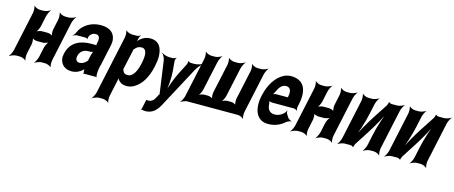

<svg xmlns="http://www.w3.org/2000/svg" viewBox="-46 -1170 4766 2015"><g transform="rotate(15 2337.0 -162.5)"><path d="M467 -50 559 -478C564 -502 582 -539 594 -552V-554C579 -542 541 -528 518 -528H480C457 -528 426 -542 417 -554L414 -552C420 -539 423 -502 418 -478L394 -366C389 -342 392 -302 402 -290L404 -292C397 -305 366 -316 347 -316H285C266 -316 232 -305 219 -292L221 -290C237 -302 256 -342 261 -366L285 -478C290 -502 308 -539 320 -552V-554C305 -542 267 -528 244 -528H206C183 -528 152 -542 143 -554L140 -552C146 -539 149 -502 144 -478L52 -50C47 -26 28 11 16 24L17 26C32 14 69 0 92 0H130C153 0 185 14 194 26L196 24C190 11 188 -26 193 -50L215 -153C220 -177 218 -217 208 -229L205 -227C212 -214 242 -203 261 -203H323C342 -203 377 -214 390 -227L389 -229C373 -217 353 -177 348 -153L326 -50C321 -26 302 11 290 24L291 26C306 14 343 0 366 0H404C427 0 459 14 468 26L470 24C464 11 462 -26 467 -50Z M972 -128 1020 -352C1027 -383 1029 -410 1024 -433C1011 -501 957 -538 868 -538C805 -538 751 -519 709 -488C680 -467 651 -436 636 -397C631 -382 616 -365 606 -358L608 -355C618 -362 640 -370 655 -370H745C753 -370 763 -364 765 -359L767 -361C766 -366 768 -383 772 -390C785 -419 810 -434 837 -434C877 -434 889 -404 878 -353L875 -338C873 -331 873 -318 876 -314L880 -317C878 -321 866 -323 860 -323H818C701 -323 596 -279 568 -148C563 -125 562 -104 566 -85C578 -30 620 10 691 10C741 10 782 -11 812 -40C816 -44 822 -50 824 -54L820 -55C818 -51 818 -43 818 -37C818 -26 819 -16 821 -7C822 -5 818 1 817 3L820 5C821 3 826 0 829 0H956C958 0 958 2 959 3L962 1C961 0 961 -2 961 -4C961 -5 964 -7 962 -7L959 -10C955 -43 960 -80 970 -128ZM709 -159C722 -218 764 -240 811 -240H833C844 -240 864 -246 871 -253L868 -256C859 -249 849 -225 846 -211L835 -162C834 -159 831 -145 833 -143L837 -146C835 -148 829 -141 826 -138C807 -115 779 -98 749 -98C719 -98 701 -122 709 -159Z M1281 -500 1282 -503C1282 -514 1292 -533 1299 -539L1297 -542C1290 -536 1271 -528 1259 -528H1206C1183 -528 1151 -542 1141 -554L1138 -552C1144 -539 1147 -502 1142 -478L1006 153C1001 177 982 214 970 227L971 229C986 217 1023 203 1046 203H1084C1107 203 1139 217 1148 229L1150 227C1144 214 1142 177 1147 153L1185 -24C1188 -37 1189 -54 1186 -62L1183 -60C1184 -52 1192 -38 1199 -30C1218 -6 1246 10 1288 10C1316 10 1343 3 1368 -11C1443 -52 1497 -141 1523 -259L1525 -270C1534 -310 1539 -347 1538 -380C1535 -469 1501 -538 1405 -538C1359 -538 1325 -521 1295 -495C1284 -486 1271 -470 1266 -461L1268 -460C1274 -469 1279 -487 1281 -500ZM1271 -104C1238 -104 1222 -120 1215 -147C1214 -149 1210 -155 1209 -154L1212 -151C1213 -152 1215 -165 1216 -168L1258 -360C1259 -363 1261 -377 1260 -378L1257 -375C1258 -374 1265 -382 1267 -384C1285 -409 1308 -423 1340 -423C1400 -423 1401 -349 1384 -270L1382 -259C1365 -180 1331 -104 1271 -104Z M1528 100 1508 194C1507 199 1502 205 1500 206L1502 210C1504 208 1509 206 1512 207C1522 211 1536 213 1551 213C1627 213 1671 162 1703 103L1941 -342C1956 -372 1992 -409 2012 -423L2011 -425C1990 -412 1947 -399 1918 -399H1884C1873 -399 1853 -406 1850 -413L1848 -411C1851 -404 1848 -382 1842 -371L1791 -272C1750 -195 1713 -90 1700 -30H1704C1717 -90 1726 -195 1719 -272L1710 -371C1708 -382 1715 -404 1722 -411L1720 -413C1713 -406 1691 -399 1680 -399H1646C1617 -399 1579 -412 1564 -425L1562 -423C1576 -410 1596 -376 1599 -348L1646 -12C1646 -9 1648 3 1651 3L1652 -1C1649 -1 1641 14 1638 18L1626 41C1608 80 1584 98 1545 98C1540 98 1535 97 1530 97C1529 97 1531 95 1531 94L1527 96C1528 97 1528 99 1528 100Z M2106 -528H2068C2045 -528 2014 -542 2005 -554L2002 -552C2008 -539 2011 -502 2006 -478L1914 -50C1909 -26 1890 11 1878 24L1879 26C1894 14 1930 0 1951 0H2498C2519 0 2549 14 2558 26L2560 24C2554 11 2552 -26 2557 -50L2649 -478C2654 -502 2672 -539 2684 -552V-554C2669 -542 2631 -528 2608 -528H2570C2547 -528 2516 -542 2507 -554L2504 -552C2510 -539 2513 -502 2508 -478L2440 -164C2435 -140 2438 -100 2448 -88L2450 -90C2443 -103 2413 -114 2393 -114H2357C2337 -114 2301 -103 2288 -90L2290 -88C2306 -100 2325 -140 2330 -164L2398 -478C2403 -502 2422 -539 2434 -552L2433 -554C2418 -542 2381 -528 2358 -528H2319C2296 -528 2264 -542 2255 -554L2253 -552C2259 -539 2261 -502 2256 -478L2188 -164C2183 -140 2186 -100 2196 -88L2198 -90C2191 -103 2162 -114 2142 -114H2105C2085 -114 2050 -103 2037 -90L2039 -88C2055 -100 2074 -140 2079 -164L2147 -478C2152 -502 2170 -539 2182 -552V-554C2167 -542 2129 -528 2106 -528Z M2934 -538C2905 -538 2879 -531 2853 -518C2779 -479 2715 -390 2688 -265L2684 -246C2676 -211 2675 -178 2677 -147C2683 -55 2731 10 2827 10C2899 10 2958 -16 3004 -57C3018 -69 3045 -80 3056 -79L3058 -83C3046 -84 3023 -98 3015 -111L2993 -146C2988 -154 2987 -169 2990 -177L2986 -178C2983 -170 2974 -153 2966 -146C2939 -120 2906 -104 2867 -104C2815 -104 2788 -140 2786 -192C2786 -206 2779 -226 2774 -233L2773 -229C2780 -223 2797 -218 2811 -218H3048C3060 -218 3077 -209 3082 -202L3084 -204C3081 -212 3079 -234 3082 -248L3088 -278C3122 -434 3075 -538 2934 -538ZM2959 -326 2958 -320C2957 -317 2956 -311 2958 -310L2960 -312C2959 -314 2955 -314 2953 -314H2832C2819 -314 2798 -308 2788 -301L2789 -297C2799 -305 2812 -328 2819 -344C2838 -389 2868 -424 2909 -424C2955 -424 2972 -387 2959 -326Z M3524 -50 3616 -478C3621 -502 3639 -539 3651 -552V-554C3636 -542 3598 -528 3575 -528H3537C3514 -528 3483 -542 3474 -554L3471 -552C3477 -539 3480 -502 3475 -478L3451 -366C3446 -342 3449 -302 3459 -290L3461 -292C3454 -305 3423 -316 3404 -316H3342C3323 -316 3289 -305 3276 -292L3278 -290C3294 -302 3313 -342 3318 -366L3342 -478C3347 -502 3365 -539 3377 -552V-554C3362 -542 3324 -528 3301 -528H3263C3240 -528 3209 -542 3200 -554L3197 -552C3203 -539 3206 -502 3201 -478L3109 -50C3104 -26 3085 11 3073 24L3074 26C3089 14 3126 0 3149 0H3187C3210 0 3242 14 3251 26L3253 24C3247 11 3245 -26 3250 -50L3272 -153C3277 -177 3275 -217 3265 -229L3262 -227C3269 -214 3299 -203 3318 -203H3380C3399 -203 3434 -214 3447 -227L3446 -229C3430 -217 3410 -177 3405 -153L3383 -50C3378 -26 3359 11 3347 24L3348 26C3363 14 3400 0 3423 0H3461C3484 0 3516 14 3525 26L3527 24C3521 11 3519 -26 3524 -50Z M3983 -502 3881 -346C3826 -261 3761 -146 3732 -75L3736 -74C3769 -145 3809 -269 3830 -366L3854 -478C3859 -502 3877 -539 3889 -552V-554C3874 -542 3836 -528 3813 -528H3774C3751 -528 3720 -542 3711 -554L3708 -552C3714 -539 3717 -502 3712 -478L3620 -50C3615 -26 3596 11 3584 24L3585 26C3600 14 3638 0 3661 0H3721C3731 0 3749 8 3752 14L3755 12C3754 6 3762 -17 3768 -26L3869 -183C3924 -268 3987 -383 4016 -453L4013 -454C3980 -384 3940 -260 3919 -163L3895 -50C3890 -26 3872 11 3860 24V26C3875 14 3913 0 3936 0H3974C3997 0 4028 14 4037 26L4040 24C4034 11 4031 -26 4036 -50L4128 -478C4133 -502 4152 -539 4164 -552L4163 -554C4148 -542 4110 -528 4087 -528H4028C4018 -528 4000 -536 3997 -542L3995 -540C3995 -533 3989 -511 3983 -502Z M4493 -502 4391 -346C4336 -261 4271 -146 4242 -75L4246 -74C4279 -145 4319 -269 4340 -366L4364 -478C4369 -502 4387 -539 4399 -552V-554C4384 -542 4346 -528 4323 -528H4284C4261 -528 4230 -542 4221 -554L4218 -552C4224 -539 4227 -502 4222 -478L4130 -50C4125 -26 4106 11 4094 24L4095 26C4110 14 4148 0 4171 0H4231C4241 0 4259 8 4262 14L4265 12C4264 6 4272 -17 4278 -26L4379 -183C4434 -268 4497 -383 4526 -453L4523 -454C4490 -384 4450 -260 4429 -163L4405 -50C4400 -26 4382 11 4370 24V26C4385 14 4423 0 4446 0H4484C4507 0 4538 14 4547 26L4550 24C4544 11 4541 -26 4546 -50L4638 -478C4643 -502 4662 -539 4674 -552L4673 -554C4658 -542 4620 -528 4597 -528H4538C4528 -528 4510 -536 4507 -542L4505 -540C4505 -533 4499 -511 4493 -502Z"/></g></svg>

Font: Asimov
Style: EdgeExtremeIt
Weight: 500
Designer: Google
Version: Version 2.000980: 2014